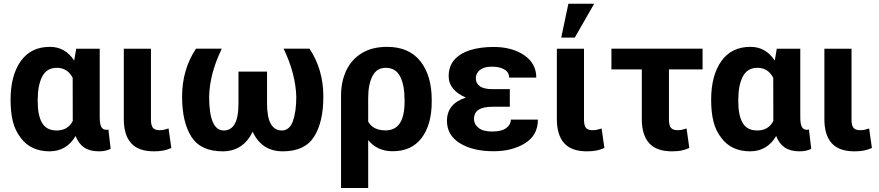

<svg xmlns="http://www.w3.org/2000/svg" viewBox="-20 -784 4614 1008"><path d="M499.5 10.5Q451.5 10.5 421.8 -9.8Q392 -30 377 -70Q329.5 10 241 10.5Q141.5 10.5 89 -60Q59.5 -98 47.5 -146.5Q35.5 -195 35.5 -260Q35.5 -387.5 88.8 -462.8Q142 -538 242 -538Q322.5 -538 369.5 -466L380 -528H503.5V-168.5Q503.5 -133 511.8 -117.8Q520 -102.5 538.5 -102.5Q544.5 -102.5 549 -104.5L561 -2.5Q535 10.5 499.5 10.5ZM277.5 -99Q336.5 -99 362 -149Q361.5 -157.5 361.5 -375.5Q334.5 -428 278.5 -428Q225.5 -428 201.8 -382.2Q178 -336.5 178 -260V-249.5Q178 -178.5 201 -138.8Q224 -99 277.5 -99Z M788 10.5Q706.5 10.5 668.2 -32.5Q630 -75.5 630 -158.5V-528H772.5V-156.5Q772.5 -125.5 782.8 -113Q793 -100.5 817 -100.5Q831 -100.5 839.8 -102.5Q848.5 -104.5 865 -109.5L879.5 -7Q857.5 2.5 836.8 6.5Q816 10.5 788 10.5Z M1464.5 10.5Q1354 10.5 1306.5 -92.5Q1257 10 1149.5 10.5Q1033.5 10.5 984.8 -66Q936 -142.5 936 -276.5Q936 -419 1009 -528.5H1144.5Q1080.5 -397 1078 -276.5Q1078 -99.5 1154.5 -99Q1232 -99 1232 -239.5V-408H1382V-239.5Q1382 -99.5 1459.5 -99Q1500 -99 1517.8 -148.2Q1535.5 -197.5 1535.5 -276.5Q1532 -397 1469 -528.5H1605Q1677.5 -418.5 1677.5 -278.5Q1677.5 -277.5 1677.5 -276.5Q1677.5 -142.5 1628.8 -66Q1580 10.5 1464.5 10.5Z M1913 203H1770.5V-281.5Q1770.5 -356 1798 -414Q1825.5 -472 1879.5 -505Q1933.5 -538 2012.5 -538Q2127 -538 2186.8 -462.8Q2246.5 -387.5 2246.5 -260V-249.5Q2246.5 -130 2193.8 -60Q2141 10 2041.5 10Q1961 10 1914 -47.5L1913 -47ZM2004.5 -99.5Q2104 -99.5 2104 -249.5V-260Q2104 -336.5 2080.8 -382.2Q2057.5 -428 2005 -428Q1957.5 -428 1935.2 -384Q1913 -340 1913 -270.5L1912.5 -270H1913V-145.5Q1938.5 -99.5 2004.5 -99.5Z M2572 10Q2462.5 10 2394.5 -32Q2326.5 -74 2326.5 -149.5Q2326.5 -239.5 2426 -272Q2383 -289.5 2359.2 -318Q2335.5 -346.5 2335.5 -384Q2335.5 -436 2365.5 -470.2Q2395.5 -504.5 2448.8 -521Q2502 -537.5 2572 -537.5Q2668 -537.5 2731.8 -494.2Q2795.5 -451 2795.5 -376.5H2653Q2653 -404.5 2628 -419.2Q2603 -434 2564.5 -434Q2533.5 -434 2514.8 -425.5Q2496 -417 2487 -403Q2478 -389 2478 -373.5Q2478 -347 2499 -331.5Q2520 -316 2565 -316H2656.5V-223.5H2565Q2517 -223.5 2492.8 -208Q2468.5 -192.5 2468.5 -158.5Q2468.5 -132 2492 -112.8Q2515.5 -93.5 2564 -93.5Q2613.5 -93.5 2637.8 -111.8Q2662 -130 2662 -156H2804Q2804 -73.5 2736 -31.8Q2668 10 2572 10Z M2997.5 -586.5H2926.5L2964 -764.5H3099.5ZM3061.5 10.5Q2980 10.5 2941.8 -32.5Q2903.5 -75.5 2903.5 -158.5V-528H3046V-156.5Q3046 -125.5 3056.2 -113Q3066.5 -100.5 3090.5 -100.5Q3104.5 -100.5 3113.2 -102.5Q3122 -104.5 3138.5 -109.5L3153 -7Q3131 2.5 3110.2 6.5Q3089.5 10.5 3061.5 10.5Z M3508 10.5Q3426.5 10.5 3388 -32.5Q3349.5 -75.5 3349.5 -158.5V-419.5H3190V-528.5H3668.5V-419.5H3492V-156.5Q3492 -125.5 3502.5 -113Q3513 -100.5 3536.5 -100.5Q3550.5 -100.5 3559.5 -102.5Q3568.5 -104.5 3584.5 -109.5L3599 -7Q3577 2.5 3556.5 6.5Q3536 10.5 3508 10.5Z M4177.5 10.5Q4129.5 10.5 4099.8 -9.8Q4070 -30 4055 -70Q4007.5 10 3919 10.5Q3819.5 10.5 3767 -60Q3737.5 -98 3725.5 -146.5Q3713.5 -195 3713.5 -260Q3713.5 -387.5 3766.8 -462.8Q3820 -538 3920 -538Q4000.5 -538 4047.5 -466L4058 -528H4181.5V-168.5Q4181.5 -133 4189.8 -117.8Q4198 -102.5 4216.5 -102.5Q4222.5 -102.5 4227 -104.5L4239 -2.5Q4213 10.5 4177.5 10.5ZM3955.5 -99Q4014.5 -99 4040 -149Q4039.5 -157.5 4039.5 -375.5Q4012.5 -428 3956.5 -428Q3903.5 -428 3879.8 -382.2Q3856 -336.5 3856 -260V-249.5Q3856 -178.5 3879 -138.8Q3902 -99 3955.5 -99Z M4466 10.5Q4384.5 10.5 4346.2 -32.5Q4308 -75.5 4308 -158.5V-528H4450.5V-156.5Q4450.5 -125.5 4460.8 -113Q4471 -100.5 4495 -100.5Q4509 -100.5 4517.8 -102.5Q4526.5 -104.5 4543 -109.5L4557.5 -7Q4535.5 2.5 4514.8 6.5Q4494 10.5 4466 10.5Z"/></svg>

Font: Roberto Sans
Style: Bold
Weight: 700
Designer: Google (font) & Cristiano Sobral (main changes)
Version: Version 1.000;October 12, 2021;FontCreator 14.0.0.2814 64-bi